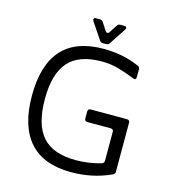

<svg xmlns="http://www.w3.org/2000/svg" viewBox="-121 -923 928 1032"><g transform="rotate(15 343.5 -407.0)"><path d="M369 10Q215 10 137.5 -77Q60 -164 60 -334Q60 -676 369 -676Q421 -676 470.5 -666.5Q520 -657 567 -636Q579 -632 579 -618V-576Q579 -556 560 -564Q517 -582 471 -595Q425 -608 377 -608Q250 -608 191 -541.5Q132 -475 132 -334Q132 -192 191 -125.5Q250 -59 377 -59Q448 -59 517 -79Q530 -83 530 -97V-257Q530 -273 514 -273H385Q369 -273 369 -289V-327Q369 -343 385 -343H586Q602 -343 602 -327V-55Q602 -42 590 -37Q538 -13 483 -1.5Q428 10 369 10ZM356 -704Q343 -704 337 -714L276 -805Q271 -813 273.5 -818.5Q276 -824 286 -824H307Q320 -824 326 -813L353 -771Q358 -764 364.5 -764Q371 -764 375 -771L402 -813Q408 -824 421 -824H442Q452 -824 454.5 -818.5Q457 -813 452 -805L392 -714Q386 -704 373 -704Z"/></g></svg>

Font: Pitagon Sans
Style: Regular
Weight: 400
Designer: Travis Tran
Foundry: Pitagon
Version: Version 1.001; ttfautohint (v1.8.4.7-5d5b);gftools[0.9.26]